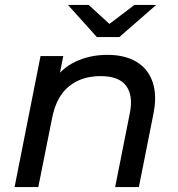

<svg xmlns="http://www.w3.org/2000/svg" viewBox="-20 -757 721 777"><path d="M415 -535Q485 -535 532 -507Q579 -479 597.5 -425.5Q616 -372 601 -297L542 0H446L505 -297Q520 -369 491 -409Q462 -449 387 -449Q310 -449 259 -407.5Q208 -366 191 -280L135 0H39L144 -530H236L206 -378L188 -419Q226 -479 284.5 -507Q343 -535 415 -535ZM372 -607 255 -737H339L459 -627H379L524 -737H612L463 -607Z"/></svg>

Font: MOST Montserrat Medium
Style: Italic
Weight: 500
Italic angle: -11.3°
Designer: Julieta Ulanovsky
Foundry: Julieta Ulanovsky
Version: Version 8.000;March 11, 2024;FontCreator 15.0.0.2926 64-bit